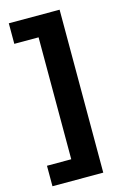

<svg xmlns="http://www.w3.org/2000/svg" viewBox="-134 -803 677 1023"><g transform="rotate(-15 204.5 -291.5)"><path d="M303.3 -741.1H23.1V-627.8H157V44.7H23.1V157.7H303.3Z"/></g></svg>

Font: Karasuma Gothic
Style: Bold
Weight: 700
Designer: Rasmus Andersson / Ryoko Nishizuka
Foundry: Genbu
Version: Version 1.00